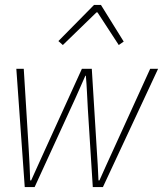

<svg xmlns="http://www.w3.org/2000/svg" viewBox="-20 -756 659 776"><path d="M80 0 46 -478H76L96 -154Q98 -121 99.5 -90Q101 -59 102 -27H106Q120 -58 134 -89Q148 -120 163 -153L311 -478H351L371 -153Q373 -120 375 -89.5Q377 -59 378 -27H382Q396 -59 410 -89.5Q424 -120 439 -153L587 -478H619L396 0H355L335 -316Q333 -351 331.5 -383.5Q330 -416 327 -450H325Q315 -427 304.5 -403.5Q294 -380 284 -357.5Q274 -335 264 -314L120 0ZM234 -574 216 -590 360 -736H388L480 -588L460 -574L374 -706H370Z"/></svg>

Font: SourceCodeVF
Style: Italic
Weight: 200
Italic angle: -11°
Monospace: yes
Designer: Paul D. Hunt, Teo Tuominen
Foundry: Adobe
Version: Version 1.026;hotconv 1.1.0;makeotfexe 2.6.0